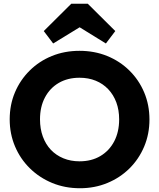

<svg xmlns="http://www.w3.org/2000/svg" viewBox="-20 -988 846 1020"><path d="M404.5 12Q325 12 257.2 -16Q189.5 -44 138.8 -93.8Q88 -143.5 59.8 -210.2Q31.5 -277 31.5 -354Q31.5 -431.5 59.5 -497.5Q87.5 -563.5 137.8 -613.2Q188 -663 255.5 -690.5Q323 -718 402.5 -718Q482 -718 549.5 -690.5Q617 -663 667.5 -613.2Q718 -563.5 746 -497Q774 -430.5 774 -353Q774 -276 746 -209.5Q718 -143 667.8 -93.2Q617.5 -43.5 550.2 -15.8Q483 12 404.5 12ZM402.5 -131Q466 -131 513.2 -159Q560.5 -187 586.8 -237.2Q613 -287.5 613 -354Q613 -403.5 598 -444Q583 -484.5 555 -514Q527 -543.5 488.5 -559.2Q450 -575 402.5 -575Q339.5 -575 292.2 -547.5Q245 -520 218.8 -470.2Q192.5 -420.5 192.5 -354Q192.5 -304 207.5 -262.8Q222.5 -221.5 250.2 -192.2Q278 -163 316.8 -147Q355.5 -131 402.5 -131ZM262.5 -757 212.5 -823 358.5 -968H446.5L592.5 -823L542.5 -757L345 -879L461 -878.5Z"/></svg>

Font: Outfit Thin
Style: Regular
Weight: 100
Designer: Rodrigo Fuenzalida
Foundry: fragTYPE
Version: Version 1.000